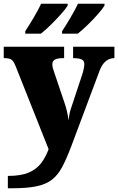

<svg xmlns="http://www.w3.org/2000/svg" viewBox="-23 -786 632 1027"><path d="M19 155Q90 155 132 136.5Q174 118 198 85.5Q222 53 237 12L61 -431Q50 -460 37.5 -467.5Q25 -475 2 -475H-3V-536H320V-475H315Q283 -475 270 -467Q257 -459 257 -442Q257 -432 260 -421Q263 -410 267 -399L320 -242Q330 -214 336 -187Q342 -160 343 -142Q346 -164 349.5 -180Q353 -196 357 -207L417 -388Q420 -396 424 -414Q428 -432 428 -442Q428 -461 415 -467.5Q402 -474 373 -475H368V-536H589V-475H585Q533 -472 509 -406L358 -3Q333 63 310 106.5Q287 150 255 175Q223 200 172.5 210.5Q122 221 42 221H19ZM309 -619Q330 -651 354 -691.5Q378 -732 394 -766H536V-756Q526 -739 500.5 -710Q475 -681 445.5 -652.5Q416 -624 393 -606H309ZM112 -619Q133 -651 157 -691.5Q181 -732 197 -766H339V-756Q329 -739 303 -710Q277 -681 248 -652.5Q219 -624 196 -606H112Z"/></svg>

Font: Noto Serif Black
Style: Regular
Weight: 900
Designer: Monotype Design Team
Foundry: Monotype Imaging Inc.
Version: Version 2.014; ttfautohint (v1.8.4.7-5d5b)